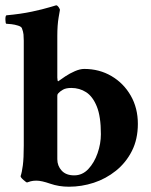

<svg xmlns="http://www.w3.org/2000/svg" viewBox="-23 -699 572 727"><path d="M238 8Q200 8 167 -3.5Q134 -15 115 -15Q102 -15 93 -12.5Q84 -10 79 -8Q77 -8 66 -17.5Q55 -27 55 -32Q60 -46 63.5 -73Q67 -100 67 -148V-545Q67 -558 66 -568.5Q65 -579 60 -592Q58 -598 45.5 -602Q33 -606 20 -607.5Q7 -609 1 -609Q-2 -609 -2.5 -623.5Q-3 -638 1 -641Q56 -646 98 -655Q140 -664 164.5 -671.5Q189 -679 190 -679Q195 -678 199 -672Q203 -666 204 -662Q204 -662 199 -633Q194 -604 194 -563V-405Q194 -401 195 -395Q196 -389 200 -393Q208 -399 224.5 -410Q241 -421 260.5 -429.5Q280 -438 296 -438Q353 -438 399 -411Q445 -384 472 -337Q499 -290 499 -230Q499 -172 476.5 -127.5Q454 -83 416 -52.5Q378 -22 332 -7Q286 8 238 8ZM247 -366Q227 -366 215.5 -359.5Q204 -353 197 -345Q194 -342 194 -336V-96Q194 -71 210.5 -53Q227 -35 258 -35Q289 -35 311.5 -59Q334 -83 346.5 -119Q359 -155 359 -191Q359 -258 343.5 -296Q328 -334 303 -350Q278 -366 247 -366Z"/></svg>

Font: Amiri
Style: Bold
Weight: 700
Designer: Khaled Hosny
Version: Version 0.113